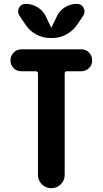

<svg xmlns="http://www.w3.org/2000/svg" viewBox="-20 -990 540 1010"><path d="M408.2 -730.5Q432.6 -730.5 448.7 -713.4Q464.8 -696.3 464.8 -672.4Q464.8 -648.4 448.2 -631.8Q431.6 -615.2 408.2 -615.2H331.1Q320.3 -615.2 320.3 -603.5V-70.3Q320.3 -41 299.8 -20.5Q279.3 0 250 0Q220.7 0 200.2 -20.5Q179.7 -41 179.7 -70.3V-603.5Q179.7 -614.3 168.9 -615.2H91.8Q67.4 -615.2 51.3 -631.8Q35.2 -648.4 35.2 -672.4Q35.2 -696.3 51.8 -713.4Q68.4 -730.5 91.8 -730.5ZM278.3 -902.3Q292 -933.6 321.3 -951.7Q350.6 -969.7 384.8 -969.7Q409.2 -969.7 419.9 -948.7Q430.7 -927.7 418 -908.2L386.7 -861.3Q364.3 -828.1 329.6 -809.1Q294.9 -790 254.9 -790H245.1Q205.1 -790 169.9 -809.1Q134.8 -828.1 113.3 -861.3L82 -908.2Q69.3 -927.7 80.1 -948.7Q90.8 -969.7 115.2 -969.7Q149.4 -969.7 178.7 -951.2Q208 -932.6 221.7 -902.3L249 -845.7Q249 -844.7 250 -844.7Q251 -844.7 251 -845.7Z"/></svg>

Font: Rounded-X Mgen+ 2m bold
Style: Bold
Weight: 700
Designer: [Source Han Sans]
Ryoko NISHIZUKA  (kana & ideographs); Paul D. Hunt (Latin, Greek & Cyrillic); Wenlong ZHANG  (bopomofo
Version: Version 1.059.20150602